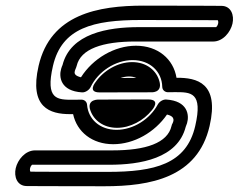

<svg xmlns="http://www.w3.org/2000/svg" viewBox="-20 -623 831 668"><path d="M295.5 -320.5C320.9 -373.3 380.6 -413.9 441.6 -413.9C502.4 -413.9 543.3 -373.6 544.5 -321C544.7 -309.5 554.1 -301.9 564.8 -302.1C572.8 -302.2 580.6 -302.4 588.2 -302.4C644.2 -302.5 686.5 -302.6 659.2 -184.5C628.6 -51.8 517.8 -25 354.8 -25C201.7 -25 96.4 -25.6 86 -25.7C85 -26.8 83.2 -31.1 84.7 -37.8C86.3 -44.7 90.4 -49 91.5 -49.8C105.7 -49.8 254.3 -49.8 360.5 -49.8C468.3 -49.8 598.1 -71.7 626.1 -181.7C627.5 -185 629.1 -189 630.8 -194.5C639.2 -223.2 633.1 -272 558.3 -276.7C546.6 -277.5 534.1 -269.1 528.7 -259C502 -209 444.3 -171.3 385.5 -171.3C326.9 -171.3 286.7 -208.8 282.9 -258.7C282.1 -269.3 273.4 -276.5 262.7 -276.3C253.3 -276.2 244 -275.9 235.1 -275.9C179.3 -275.9 137.1 -275.8 164.3 -393.9C195 -526.6 305.7 -553.4 468.8 -553.4C621.8 -553.4 727.1 -552.7 737.5 -552.7C738.5 -551.5 740.4 -547.3 738.8 -540.6C737.2 -533.7 733.1 -529.4 732 -528.5C717.8 -528.5 569.2 -528.6 463 -528.6C355.3 -528.6 225.4 -506.7 197.5 -396.6C196 -393.4 194.4 -389.4 192.8 -383.8C184.3 -355.1 190.4 -306.2 265.4 -301.6C277.8 -300.9 290.7 -310.4 295.5 -320.5ZM261.7 -354.1C226.1 -362.9 243.3 -378.7 246.8 -393.9C260.4 -452.8 336.3 -478.6 451.5 -478.6C563 -478.6 721.5 -478.5 721.5 -478.5C755.9 -478.5 782.1 -511.5 788.8 -540.6C795.5 -569.7 784.4 -602.6 750.2 -602.6C750.2 -602.6 641.9 -603.4 480.3 -603.4C320.4 -603.4 155.8 -573.4 114.3 -393.9C80.7 -248.2 154.4 -225.9 223.6 -225.9C227.4 -225.9 229.8 -226 234.3 -226C247.5 -164.4 300.4 -121.3 374 -121.3C446.4 -121.3 518.4 -162.5 561 -224.5C593.6 -216.9 582.4 -198.5 579.2 -191.4C578.5 -189.8 578.7 -193 576.7 -184.5C563.1 -125.5 487.3 -99.8 372 -99.8C260.5 -99.8 102.1 -99.8 102.1 -99.8C67.7 -99.8 41.4 -66.9 34.7 -37.8C28 -8.7 39.1 24.3 73.3 24.3C73.3 24.3 181.6 25 343.2 25C503.2 25 667.7 -4.9 709.2 -184.5C743.9 -334.7 664.9 -353.1 594.1 -352.4C583.4 -417.7 529.3 -463.9 453.1 -463.9C378.1 -463.9 303.2 -419.4 261.7 -354.1ZM535.3 -337.5C525.7 -378 489.5 -406.9 439.9 -406.9C390.2 -406.9 340.3 -377.7 312.2 -336.9C312.2 -336.9 283.2 -301.3 326.8 -301.5C366 -301.6 427.6 -301.9 504.4 -301.9C504.4 -301.9 544.6 -298.1 535.3 -337.5ZM454.4 -351.8C434.8 -351.8 417.9 -351.8 399.7 -351.7C408.5 -354.8 418.6 -356.9 428.4 -356.9C438.2 -356.9 445.6 -355.5 454.4 -351.8ZM294.4 -238.9C306.8 -203.2 341.2 -178.3 387.2 -178.3C433.4 -178.3 479.5 -203.5 508.5 -239.6C508.5 -239.6 542.1 -277.2 495.3 -277C457 -276.8 398 -276.5 324.6 -276.5C324.6 -276.5 280.3 -279.4 294.4 -238.9Z"/></svg>

Font: Hi.
Style: Regular
Weight: 400
Designer: Mew Too, Robert Jablonski
Foundry: Cannot Into Space Fonts
Version: Version 1.996